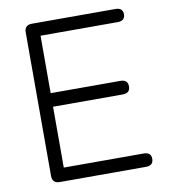

<svg xmlns="http://www.w3.org/2000/svg" viewBox="-80 -768 738 836"><g transform="rotate(-10 289.5 -350.0)"><path d="M117 0Q84 0 84 -33V-667Q84 -700 117 -700H486Q519 -700 519 -671Q519 -642 486 -642H145V-388H453Q486 -388 486 -358Q486 -328 453 -328H145V-59H498Q531 -59 531 -30Q531 0 498 0Z"/></g></svg>

Font: Zen Maru Gothic
Style: Regular
Weight: 400
Designer: Yoshimichi Ohira
Foundry: Positype
Version: Version 1.002